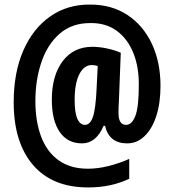

<svg xmlns="http://www.w3.org/2000/svg" viewBox="-20 -742 762 841"><path d="M683 -366Q683 -290 664.5 -233.5Q646 -177 613 -145.5Q580 -114 537 -114Q458 -114 440 -191H434Q401 -114 339 -114Q276 -114 241.5 -164Q207 -214 207 -305Q207 -411 254.5 -474Q302 -537 385 -537Q414 -537 447.5 -530Q481 -523 509 -511L501 -304Q500 -290 499.5 -275Q499 -260 499 -247Q499 -195 532 -195Q558 -195 573 -234.5Q588 -274 588 -368Q589 -448 564 -510Q539 -572 491.5 -607Q444 -642 375 -641Q295 -641 241.5 -594.5Q188 -548 161.5 -470Q135 -392 135 -299Q135 -211 160 -144Q185 -77 236.5 -40Q288 -3 365 -3Q409 -3 456.5 -15Q504 -27 546 -46V41Q506 60 461.5 69.5Q417 79 366 79Q209 79 124.5 -19.5Q40 -118 40 -294Q40 -425 82.5 -521.5Q125 -618 200.5 -670.5Q276 -723 375 -722Q469 -722 538 -676.5Q607 -631 645 -550.5Q683 -470 683 -366ZM307 -304Q307 -248 319 -221.5Q331 -195 352 -195Q375 -195 387 -230Q399 -265 403 -351L408 -453Q396 -457 382 -457Q348 -457 327.5 -417Q307 -377 307 -304Z"/></svg>

Font: Noto Sans Armenian ExtraCondensed
Style: Bold
Weight: 700
Width: 2
Designer: Monotype Design Team
Foundry: Monotype Imaging Inc.
Version: Version 2.008; ttfautohint (v1.8.4.7-5d5b)